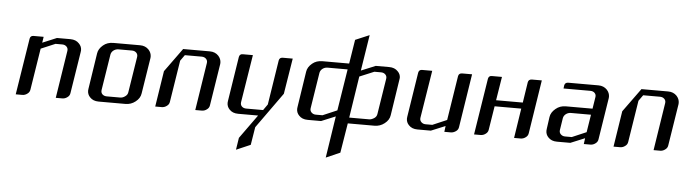

<svg xmlns="http://www.w3.org/2000/svg" viewBox="-44 -642 3587 1003"><g transform="rotate(5 1750.0 -140.5)"><path d="M43.9 0 90.8 -295.9Q93.8 -312 109.9 -312H163.1L158.2 -280.8L232.9 -312H303.2Q332.5 -312 349.1 -293.9Q363.8 -279.3 363.8 -259.3Q363.8 -255.9 362.8 -250L328.1 -30.8Q326.2 -17.1 314 -8.8Q302.2 0 288.1 0H253.9L293 -250Q294.9 -263.2 286.1 -272Q277.3 -280.8 263.2 -280.8H228L152.8 -249L118.2 -30.8Q116.2 -17.1 104 -8.8Q92.3 0 78.1 0Z M418.9 -52.2Q418.9 -55.2 419.9 -62L448.7 -250Q452.1 -274.4 475.6 -293.9Q497.1 -312 528.8 -312H668.9Q696.8 -312 714.4 -293.5Q729 -277.3 729 -257.3Q729 -252.4 728.5 -250L698.7 -62Q695.3 -36.6 671.4 -18.1Q648.4 0 619.6 0H478.5Q449.2 0 432.6 -18.1Q418.9 -32.2 418.9 -52.2ZM488.8 -62Q486.8 -47.9 495.1 -39.6Q503.9 -30.8 518.6 -30.8H588.9Q602.5 -30.8 614.7 -40Q627 -48.3 628.9 -62L658.7 -250Q660.6 -263.2 651.9 -272Q643.1 -280.8 628.9 -280.8H558.6Q543.9 -280.8 532.2 -272Q521 -263.2 518.6 -250Z M775.4 0 804.7 -188 894.5 -312H1034.7Q1062.5 -312 1080.1 -293.5Q1094.7 -277.3 1094.7 -257.3Q1094.7 -252.4 1094.2 -250L1059.6 -30.8Q1057.6 -17.1 1045.4 -8.8Q1033.7 0 1019.5 0H985.4L1024.4 -250Q1026.4 -263.2 1017.6 -272Q1008.8 -280.8 994.6 -280.8H906.2L884.3 -250L849.6 -30.8Q847.7 -17.1 835.4 -8.8Q823.7 0 809.6 0Z M1150.4 -52.2Q1150.4 -55.2 1151.4 -62L1188 -295.9Q1190.9 -312 1207 -312H1260.3L1220.2 -62Q1218.3 -47.9 1226.6 -39.6Q1235.4 -30.8 1250 -30.8H1338.4L1360.4 -62L1397 -295.9Q1399.9 -312 1417 -312H1469.2L1439 -125L1305.2 62L1290 155.8L1215.3 188L1225.1 125L1314.9 0H1210Q1180.7 0 1164.1 -18.1Q1150.4 -32.2 1150.4 -52.2Z M1515.1 -52.2Q1515.1 -55.2 1516.1 -62L1544.9 -250Q1548.3 -274.4 1571.8 -293.9Q1593.3 -312 1625 -312H1765.1L1785.2 -438L1858.9 -469.2L1829.1 -280.8L1904.8 -312H1975.1Q2004.4 -312 2021 -293.9Q2035.2 -279.8 2035.2 -260.7Q2035.2 -258.8 2034.4 -254.9Q2033.7 -251 2033.7 -250L2004.9 -62Q2001.5 -36.6 1977.5 -18.1Q1954.6 0 1924.8 0H1785.2L1759.8 155.8L1686 188L1719.7 -30.8L1645 0H1574.7Q1545.4 0 1528.8 -18.1Q1515.1 -32.2 1515.1 -52.2ZM1585 -62Q1583 -48.8 1591.8 -40Q1601.1 -30.8 1614.7 -30.8H1649.9L1725.1 -63L1759.8 -280.8H1654.8Q1640.1 -280.8 1628.4 -272Q1617.2 -263.2 1614.7 -250ZM1790 -30.8H1895Q1906.2 -30.8 1920.9 -40Q1933.1 -48.3 1935.1 -62L1964.8 -250Q1966.8 -263.2 1958 -272Q1949.2 -280.8 1935.1 -280.8H1899.9L1823.7 -249Z M2090.8 -52.2Q2090.8 -55.2 2091.8 -62L2128.4 -295.9Q2131.3 -312 2147.5 -312H2200.7L2160.6 -62Q2158.7 -48.8 2167.5 -40Q2176.8 -30.8 2190.4 -30.8H2225.6L2300.8 -63L2337.4 -295.9Q2340.3 -312 2358.4 -312H2409.7L2365.7 -30.8Q2363.8 -17.1 2351.6 -8.8Q2338.4 0 2325.7 0H2291.5L2295.4 -30.8L2220.7 0H2150.4Q2121.1 0 2104.5 -18.1Q2090.8 -32.2 2090.8 -52.2Z M2447.3 0 2494.1 -295.9Q2497.1 -312 2513.2 -312H2566.4L2546.4 -188H2686.5L2703.1 -295.9Q2706.1 -312 2724.1 -312H2775.4L2731.4 -30.8Q2729.5 -17.1 2717.3 -8.8Q2705.6 0 2691.4 0H2657.2L2681.2 -155.8H2541.5L2521.5 -30.8Q2519.5 -17.1 2507.3 -8.8Q2495.6 0 2481.4 0Z M2822.3 -52.2Q2822.3 -55.2 2823.2 -62L2832 -125Q2835.4 -149.4 2858.9 -168.9Q2881.3 -188 2912.1 -188H3052.2L3062 -250Q3064 -262.7 3055.2 -271.5Q3046.9 -279.8 3032.2 -279.8H2892.1L2894 -295.9Q2897 -312 2914.1 -312H3072.3Q3100.1 -312 3117.7 -293.5Q3132.3 -277.3 3132.3 -257.3Q3132.3 -252.4 3131.8 -250L3097.2 -30.8Q3095.2 -17.1 3083 -8.8Q3071.3 0 3057.1 0H3022.9L3026.9 -30.8L2952.1 0H2881.8Q2852.5 0 2835.9 -18.1Q2822.3 -32.2 2822.3 -52.2ZM2892.1 -62Q2890.1 -48.8 2898.9 -40Q2908.2 -30.8 2921.9 -30.8H2957L3032.2 -63L3046.9 -155.8H2941.9Q2927.2 -155.8 2915.5 -147Q2904.3 -138.2 2901.9 -125Z M3178.7 0 3208 -188 3297.9 -312H3438Q3465.8 -312 3483.4 -293.5Q3498 -277.3 3498 -257.3Q3498 -252.4 3497.6 -250L3462.9 -30.8Q3460.9 -17.1 3448.7 -8.8Q3437 0 3422.9 0H3388.7L3427.7 -250Q3429.7 -263.2 3420.9 -272Q3412.1 -280.8 3397.9 -280.8H3309.6L3287.6 -250L3252.9 -30.8Q3251 -17.1 3238.8 -8.8Q3227.1 0 3212.9 0Z"/></g></svg>

Font: Hhenum
Style: Italic
Weight: 400
Designer: T. Christopher White
Version: Version 1.0